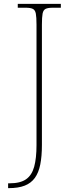

<svg xmlns="http://www.w3.org/2000/svg" viewBox="-20 -734 383 994"><path d="M22 240V215H30Q85 215 115 194Q145 173 157 129Q169 85 169 17V-606Q169 -645 165.5 -663.5Q162 -682 150 -688Q138 -694 113 -694H72V-714H295V-694H253Q228 -694 216 -688Q204 -682 200.5 -663.5Q197 -645 197 -606V16Q197 75 188.5 117.5Q180 160 160.5 187Q141 214 108 227Q75 240 25 240Z"/></svg>

Font: Noto Serif Khmer Thin
Style: Regular
Weight: 250
Version: Version 2.003